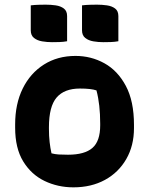

<svg xmlns="http://www.w3.org/2000/svg" viewBox="-20 -792 640 824"><path d="M304 -552Q371 -552 428 -520.5Q485 -489 520 -423.5Q555 -358 555 -256V-242Q555 -167 522 -109.5Q489 -52 430.5 -20Q372 12 295 12Q228 12 171 -15.5Q114 -43 79.5 -99.5Q45 -156 45 -244V-258Q45 -346 77.5 -412Q110 -478 168.5 -515Q227 -552 304 -552ZM323 -412Q256 -412 223 -373.5Q190 -335 190 -246V-239Q190 -208 193 -182Q196 -156 201 -134Q216 -130 232 -129Q248 -128 272 -128Q343 -128 376.5 -157Q410 -186 410 -254V-261Q410 -344 394 -404Q371 -412 323 -412ZM112 -769Q128 -771 145.5 -771.5Q163 -772 176 -772Q198 -772 219 -769Q240 -766 254 -755.5Q268 -745 268 -723V-615Q252 -612 234.5 -611.5Q217 -611 203 -611Q182 -611 161 -614.5Q140 -618 126 -629Q112 -640 112 -662ZM332 -769Q348 -771 365.5 -771.5Q383 -772 396 -772Q418 -772 439 -769Q460 -766 474 -755.5Q488 -745 488 -723V-615Q472 -612 454.5 -611.5Q437 -611 423 -611Q402 -611 381 -614.5Q360 -618 346 -629Q332 -640 332 -662Z"/></svg>

Font: Recursive Mn Csl St XBd
Style: Regular
Weight: 800
Monospace: yes
Version: Version 1.079;hotconv 1.0.112;makeotfexe 2.5.65598; ttfautoh